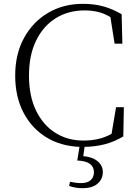

<svg xmlns="http://www.w3.org/2000/svg" viewBox="-20 -759 726 1012"><path d="M387.2 86.9 398.9 15.1Q297.4 10.7 221.2 -37.1Q145 -85 102.5 -168Q60.1 -251 60.1 -360.8Q60.1 -473.6 106.4 -558.6Q152.8 -643.6 233.4 -691.2Q314 -738.8 417 -738.8Q475.6 -738.8 523.9 -725.6Q572.3 -712.4 621.1 -684.1L625 -528.8H584L562 -668.9Q529.8 -688 497.3 -696Q464.8 -704.1 425.8 -704.1Q339.8 -704.1 273.9 -663.1Q208 -622.1 170.4 -545.2Q132.8 -468.3 132.8 -360.8Q132.8 -252.4 170.2 -175.8Q207.5 -99.1 272.2 -58.6Q336.9 -18.1 419.9 -18.1Q460 -18.1 496.3 -26.1Q532.7 -34.2 567.9 -53.2L591.8 -193.8H632.8L629.9 -40Q580.6 -10.7 531 1.7Q481.4 14.2 425.8 15.1L418.9 64Q466.3 67.9 494.1 90.6Q522 113.3 522 147.9Q522 184.6 494.6 208.7Q467.3 232.9 414.1 232.9Q393.1 232.9 375.7 229.5Q358.4 226.1 344.2 221.2L349.1 199.2Q364.7 202.1 378.9 204.1Q393.1 206.1 405.8 206.1Q441.4 206.1 458.3 190.2Q475.1 174.3 475.1 147.9Q475.1 121.1 454.6 105.2Q434.1 89.4 387.2 86.9Z"/></svg>

Font: Source Han Serif TW ExtraLight
Style: Regular
Weight: 250
Designer: Ryoko NISHIZUKA Ë•øÂ°öÊ∂ºÂ≠ê (kana & ideographs); Frank Grie√ühammer (Latin, Greek & Cyrillic); Wenlong ZHANG Âº†ÊñáÈæô 
Foundry: Adobe
Version: Version 2.003;hotconv 1.1.1;makeotfexe 2.6.0